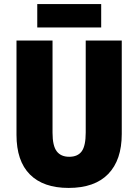

<svg xmlns="http://www.w3.org/2000/svg" viewBox="-20 -913 679 943"><path d="M578 -255Q578 -127 511.5 -58.5Q445 10 317 10Q193 10 127 -56Q61 -122 61 -251V-714H238V-261Q238 -197 258.5 -170Q279 -143 320 -143Q362 -143 381.5 -170Q401 -197 401 -262V-714H578ZM477 -893V-778H163V-893Z"/></svg>

Font: Noto Sans Lao Looped Condensed Black
Style: Regular
Weight: 900
Width: 3
Designer: Mark Frömberg, Ben Mitchell
Foundry: The Fontpad Ltd
Version: Version 1.002; ttfautohint (v1.8.4.7-5d5b)